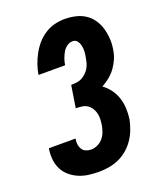

<svg xmlns="http://www.w3.org/2000/svg" viewBox="-139 -831 778 928"><g transform="rotate(-20 250.0 -367.5)"><path d="M210 8Q183 8 156.5 4.5Q130 1 106.5 -9Q83 -19 63.5 -35.5Q44 -52 32.5 -74.5Q21 -97 18 -123.5Q15 -150 19 -177L20 -182H157V-180Q154 -166 156 -152Q158 -138 164.5 -127.5Q171 -117 183.5 -111.5Q196 -106 210 -106Q227 -106 244 -114Q261 -122 272.5 -136Q284 -150 290 -167Q296 -184 299 -201Q301 -216 301.5 -231.5Q302 -247 298 -261.5Q294 -276 286 -288Q278 -300 266 -307.5Q254 -315 239 -317Q224 -319 208 -319L226 -433Q240 -433 254 -434.5Q268 -436 280.5 -442.5Q293 -449 304 -459.5Q315 -470 322 -482.5Q329 -495 332.5 -508.5Q336 -522 338 -535Q341 -550 341.5 -564.5Q342 -579 339 -593Q336 -607 327.5 -618Q319 -629 304 -629Q288 -629 274 -618.5Q260 -608 252 -593.5Q244 -579 238.5 -563.5Q233 -548 231 -532H94Q98 -558 107 -583.5Q116 -609 129 -633Q142 -657 160 -678Q178 -699 202 -714.5Q226 -730 252 -736.5Q278 -743 304 -743Q332 -743 359 -737Q386 -731 408 -717Q430 -703 445.5 -681Q461 -659 468.5 -633.5Q476 -608 478 -580Q480 -552 475 -524Q472 -501 462.5 -478.5Q453 -456 439 -436.5Q425 -417 405.5 -401Q386 -385 365 -374Q386 -359 402 -337.5Q418 -316 426.5 -290.5Q435 -265 436.5 -237Q438 -209 434 -180Q429 -155 419.5 -130Q410 -105 395 -82.5Q380 -60 358.5 -41.5Q337 -23 312.5 -12Q288 -1 261.5 3.5Q235 8 210 8Z"/></g></svg>

Font: Iosevka Curly Heavy
Style: Italic
Weight: 900
Italic angle: -9°
Monospace: yes
Designer: Belleve Invis
Foundry: Belleve Invis
Version: Version 22.1.2; ttfautohint (v1.8.4)